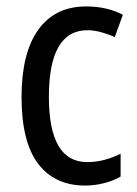

<svg xmlns="http://www.w3.org/2000/svg" viewBox="-20 -567 427 597"><path d="M245 10Q150 10 98.5 -58Q47 -126 47 -265Q47 -402 99 -474.5Q151 -547 248 -547Q282 -547 311 -540Q340 -533 362 -521L337 -452Q316 -461 294 -467Q272 -473 252 -473Q132 -473 132 -266Q132 -63 251 -63Q279 -63 305 -70Q331 -77 355 -89V-18Q333 -5 303.5 2.5Q274 10 245 10Z"/></svg>

Font: Noto Sans Lao Condensed
Style: Regular
Weight: 400
Width: 3
Designer: Monotype Design Team
Foundry: Monotype Imaging Inc.
Version: Version 2.003; ttfautohint (v1.8.4.7-5d5b)